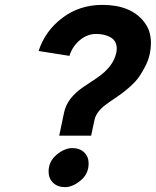

<svg xmlns="http://www.w3.org/2000/svg" viewBox="-20 -751 639 787"><path d="M179.2 -47.4Q179.2 -89.8 212.2 -116.9Q245.1 -144 276.1 -144Q307.1 -144 325.2 -126.2Q343.3 -108.4 343.3 -81.1Q343.3 -38.1 310.3 -11Q277.3 16.1 246.6 16.1Q215.8 16.1 197.5 -2Q179.2 -20 179.2 -47.4ZM367.2 -258.8 353.5 -194.8H222.7L242.7 -290Q254.9 -349.1 321.8 -394.5Q349.6 -413.1 377.4 -431.6Q444.3 -477.1 456.5 -534.2Q458.5 -542.5 458.5 -551.8Q458.5 -582.5 434.6 -597.2Q410.6 -611.8 374 -611.8Q337.4 -611.8 306.9 -586.2Q276.4 -560.5 264.6 -522L138.2 -542Q165 -624.5 235.6 -677.7Q306.2 -731 399.4 -731Q516.1 -731 570.3 -661.6Q598.6 -626 598.6 -576.7Q598.6 -523.9 576.4 -481Q554.2 -438 535.2 -417.5Q516.1 -397 494.6 -379.9Q473.1 -362.8 452.4 -349.1Q431.6 -335.4 414.1 -322.3Q374 -292.5 367.2 -258.8Z"/></svg>

Font: Tuffy
Style: BoldItalic
Weight: 700
Italic angle: -12°
Designer: Thatcher Ulrich, Karoly Barta, Michael Everson
Version: Version 001.271